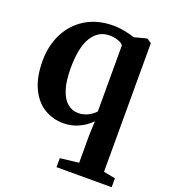

<svg xmlns="http://www.w3.org/2000/svg" viewBox="-145 -666 887 1009"><g transform="rotate(20 298.5 -161.0)"><path d="M288.5 240V190L392.5 177.5V23L395.5 -55.5Q369 -27 329 -8Q289 11 242.5 11Q183 11 134.5 -18.5Q86 -48 57.2 -109Q28.5 -170 28.5 -260.5Q28.5 -345.5 63 -414Q97.5 -482.5 162.8 -522Q228 -561.5 317.5 -561.5Q368.5 -561.5 436.5 -540.5L501.5 -557.5H509L531.5 -541V177.5L597 190V240ZM392.5 -109.5V-478.5Q386 -489.5 363.5 -497.8Q341 -506 315 -506Q253 -506 216.8 -449.5Q180.5 -393 180.5 -272.5Q180.5 -202.5 195.5 -156.2Q210.5 -110 237 -88Q263.5 -66 297.5 -66Q327 -66 352.5 -79.2Q378 -92.5 392.5 -109.5Z"/></g></svg>

Font: Merriweather Text
Style: Bold
Weight: 700
Designer: Eben Sorkin
Foundry: Eben Sorkin
Version: Version 2.100